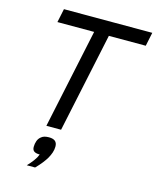

<svg xmlns="http://www.w3.org/2000/svg" viewBox="-133 -767 903 1107"><g transform="rotate(15 318.0 -213.5)"><path d="M398.9 -594.2 272.9 0H185.1L311 -594.2H91.8L108.9 -675.8H636.2L619.1 -594.2ZM134.8 249Q152.8 230.5 168.5 209.5Q184.1 188.5 190.9 169.9Q168 169.9 157 162.1Q146 154.3 146 136.2Q146 117.2 152.1 100.3Q158.2 83.5 171.9 73.2Q187 60.1 216.8 60.1Q242.7 60.1 254.6 70.6Q266.6 81.1 266.6 102.1Q266.6 120.6 260.5 138.7Q254.4 156.7 244.6 173.8Q235.8 189 220.5 208.5Q205.1 228 184.6 249Z"/></g></svg>

Font: Clear Sans
Style: Italic
Weight: 400
Italic angle: -12°
Foundry: Intel Corporation
Version: Version 1.00